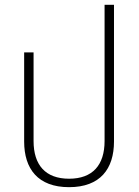

<svg xmlns="http://www.w3.org/2000/svg" viewBox="-20 -765 574 795"><path d="M266 10C395 10 452 -66 452 -179V-745H413V-181C413 -82 364 -25 266 -25C168 -25 119 -82 119 -181V-548H80V-179C80 -66 137 10 266 10Z"/></svg>

Font: Noto Sans Thai SemCond ExtLt
Style: Regular
Weight: 200
Width: 4
Designer: Monotype Design Team
Foundry: Monotype Imaging Inc.
Version: Version 2.002